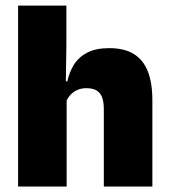

<svg xmlns="http://www.w3.org/2000/svg" viewBox="-20 -680 618 700"><path d="M358.5 0V-283Q358.5 -306.5 352.8 -323.5Q347 -340.5 333.2 -349.5Q319.5 -358.5 295 -358.5Q276.5 -358.5 262 -352Q247.5 -345.5 237.5 -334.8Q227.5 -324 221.5 -310.5L185.5 -383.5H225.5Q233 -418 250.2 -445.2Q267.5 -472.5 298.8 -488.5Q330 -504.5 378.5 -504.5Q432.5 -504.5 467.2 -483.5Q502 -462.5 518.8 -420.2Q535.5 -378 535.5 -313.5V0ZM46 0V-659.5H222V-516.5L219.5 -345.5L223 -331.5V0Z"/></svg>

Font: Anek Gujarati Medium ExtraBold
Style: Regular
Weight: 800
Version: Version 1.003